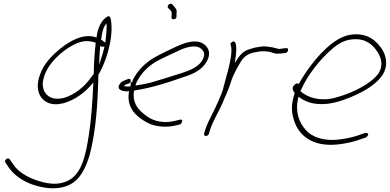

<svg xmlns="http://www.w3.org/2000/svg" viewBox="-20 -744 2088 1028"><path d="M7 117C6 121 7 123 9 125V126L30 157C72 214 151 257 252 264C375 268 425 201 460 86C495 -48 502 -190 506 -307V-322C506 -327 506 -333 507 -341V-344C533 -387 556 -449 568 -508C576 -544 578 -580 577 -604C576 -629 574 -661 559 -657C523 -641 502 -592 497 -543L491 -545C424 -567 349 -521 302 -483C263 -451 224 -412 202 -364C177 -309 177 -264 195 -231C215 -197 255 -174 322 -192C377 -207 432 -246 470 -291L480 -302L479 -289C476 -211 469 -107 456 -23C439 84 419 200 328 230C279 249 223 237 181 223C129 206 79 178 53 139L31 108C29 106 26 104 23 104C17 104 9 110 7 117ZM209 -301C215 -347 236 -384 262 -414C293 -451 334 -484 378 -506C420 -528 458 -528 493 -515L492 -512C487 -466 482 -398 482 -349L481 -347L468 -330C432 -279 380 -237 323 -220H322C250 -202 211 -240 209 -290ZM530 -578C532 -588 536 -598 541 -606L550 -619L551 -605C551 -580 548 -551 544 -516L536 -521C530 -526 528 -529 521 -531L522 -535C524 -550 526 -565 530 -578ZM517 -499C521 -494 529 -492 539 -495L538 -489C534 -471 529 -452 522 -432L511 -397L512 -431C513 -452 514 -472 516 -489Z M625 -299C595 -264 639 -251 671 -256L670 -250C657 -164 712 -117 771 -86C809 -66 869 -59 924 -73L944 -78C947 -79 948 -80 951 -84C959 -98 957 -106 942 -103L922 -98C909 -95 895 -92 880 -91C816 -87 774 -112 744 -139C714 -164 689 -199 697 -255L698 -259L702 -260C789 -273 874 -300 953 -328C995 -341 1038 -358 1064 -385C1084 -405 1103 -436 1099 -466C1095 -492 1070 -517 1038 -521C998 -526 959 -510 925 -495C885 -476 846 -458 808 -437C761 -410 717 -369 690 -314L689 -311L693 -315L682 -294C681 -292 680 -289 679 -286L678 -282C665 -279 653 -281 643 -283C645 -285 651 -292 655 -292L670 -297C674 -300 676 -302 680 -305C680 -314 680 -326 666 -321L653 -316C640 -311 631 -307 625 -299ZM679 -300 680 -289 688 -306ZM706 -286 707 -292C707 -294 707 -295 710 -300C733 -351 773 -389 817 -415C854 -435 895 -453 933 -471C969 -489 1029 -510 1059 -481C1071 -470 1079 -455 1068 -431C1047 -384 995 -367 950 -352C905 -338 853 -321 808 -308C771 -296 742 -292 706 -286ZM878 -711C877 -708 878 -704 880 -702L889 -692H890C897 -683 901 -680 899 -664L898 -651C897 -636 925 -637 925 -655V-668V-669C928 -692 924 -695 912 -710L903 -720C900 -723 898 -724 894 -724C887 -724 879 -717 878 -711ZM880 -702H881ZM911 -710H912Z M1073 -30C1071 -22 1075 -16 1081 -16C1091 -16 1095 -20 1099 -29L1104 -47C1120 -97 1151 -145 1172 -193C1184 -225 1201 -257 1210 -286C1217 -308 1225 -332 1235 -351L1249 -379L1267 -410C1285 -442 1311 -458 1345 -464L1361 -467C1381 -471 1403 -470 1420 -467C1438 -464 1452 -454 1471 -457H1472C1481 -457 1495 -458 1501 -460H1509C1524 -463 1529 -490 1512 -486H1505C1496 -484 1486 -484 1477 -482H1476C1471 -482 1468 -483 1464 -484L1449 -488C1442 -490 1436 -491 1429 -492L1408 -495C1387 -498 1365 -492 1344 -489L1324 -483C1316 -480 1306 -478 1299 -474C1276 -463 1264 -448 1249 -425L1237 -406L1240 -427C1245 -462 1248 -491 1241 -514H1240C1237 -532 1210 -516 1214 -504H1215C1216 -496 1219 -492 1219 -479C1220 -451 1213 -418 1205 -384C1202 -370 1199 -357 1195 -346C1191 -327 1185 -312 1182 -297L1177 -279C1176 -273 1173 -256 1168 -252V-250V-249V-247C1153 -213 1139 -178 1122 -145C1107 -113 1088 -80 1079 -50ZM1170 -188Z M1552 -285C1542 -272 1549 -257 1557 -247L1558 -245L1556 -240C1539 -183 1540 -149 1552 -107C1576 -19 1653 45 1792 29C1834 24 1869 16 1898 6L1939 -8C1942 -10 1946 -13 1949 -18C1957 -27 1945 -35 1934 -32L1894 -18C1867 -9 1834 -2 1795 3C1715 13 1650 -10 1617 -48C1583 -86 1559 -142 1576 -217L1578 -226C1606 -206 1636 -190 1686 -187C1747 -183 1807 -203 1856 -223C1921 -250 1990 -287 2028 -342C2063 -399 2045 -452 2022 -486C2000 -516 1972 -544 1930 -555C1843 -576 1776 -533 1720 -479C1670 -432 1617 -362 1580 -295C1568 -300 1562 -297 1553 -285ZM1588 -256 1594 -267C1625 -339 1686 -414 1736 -462C1775 -499 1812 -528 1864 -533C1937 -541 1975 -505 1999 -469C2016 -444 2037 -400 2007 -352C1986 -322 1951 -297 1919 -279C1875 -254 1825 -234 1772 -220C1694 -200 1626 -222 1591 -254ZM2028 -342Z"/></svg>

Font: Stray Cat
Style: LtObl
Weight: 300
Version: Version 1.0